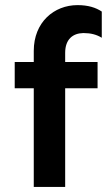

<svg xmlns="http://www.w3.org/2000/svg" viewBox="-20 -738 432 758"><path d="M237.3 -493.2V-529.3C237.3 -584 268.6 -606.4 307.6 -607.4H311.5C337.9 -607.4 361.3 -601.6 381.8 -588.9V-692.4C358.4 -708 328.1 -717.8 286.1 -717.8C193.4 -717.8 113.3 -650.4 113.3 -537.1V-493.2H38.1V-389.6H113.3V0H237.3V-389.6H365.2V-493.2Z"/></svg>

Font: Sen-gleads
Style: Bold
Weight: 700
Designer: Kosal Sen, Philatype
Foundry: Philatype
Version: Version 1.004; ttfautohint (v1.8.3)